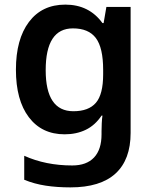

<svg xmlns="http://www.w3.org/2000/svg" viewBox="-20 -572 666 832"><path d="M263 -552Q366 -552 424 -472H429L441 -542H546V4Q546 120 480.5 180Q415 240 285 240Q227 240 178 232.5Q129 225 85 207V103Q178 145 293 145Q355 145 387.5 110.5Q420 76 420 10V-4Q420 -19 421 -39Q422 -59 424 -71H420Q392 -29 351.5 -9.5Q311 10 260 10Q161 10 105 -64Q49 -138 49 -270Q49 -402 105.5 -477Q162 -552 263 -552ZM296 -449Q178 -449 178 -268Q178 -90 298 -90Q364 -90 395.5 -126.5Q427 -163 427 -250V-269Q427 -365 395.5 -407Q364 -449 296 -449Z"/></svg>

Font: Noto Sans Gujarati SemiBold
Style: Regular
Weight: 600
Designer: Jelle Bosma - Monotype Design Team, Universal Thirst
Foundry: Monotype Imaging Inc.
Version: Version 2.106; ttfautohint (v1.8.4.7-5d5b)